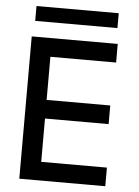

<svg xmlns="http://www.w3.org/2000/svg" viewBox="-57 -870 660 914"><g transform="rotate(5 273.5 -413.0)"><path d="M70 0V-680H481V-591H167V-385H471V-296H167V-89H481V0ZM80 -755V-826H473V-755Z"/></g></svg>

Font: Teachers Medium
Style: Regular
Weight: 500
Designer: Alfredo Marco Pradil, Chank Diesel
Version: Version 1.001